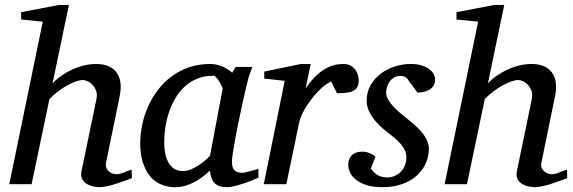

<svg xmlns="http://www.w3.org/2000/svg" viewBox="-20 -757 2353 789"><path d="M522 -24.9Q515.6 -22.5 499.8 -16.6Q483.9 -10.7 464.4 -4.2Q444.8 2.4 424.3 7.3Q403.8 12.2 388.2 12.2Q378.9 12.2 364.7 9.5Q350.6 6.8 338.1 -0.2Q325.7 -7.3 318.4 -20Q311 -32.7 314.9 -53.2L376 -348.1Q380.4 -367.7 375.2 -382.8Q370.1 -397.9 360.8 -408Q351.6 -418 340.3 -423.1Q329.1 -428.2 320.8 -428.2Q309.1 -428.2 292.2 -422.4Q275.4 -416.5 256.6 -406.2Q237.8 -396 218.8 -381.6Q199.7 -367.2 183.1 -350.1L109.9 0H18.1L155.8 -668L66.9 -676.8V-707L223.1 -736.8H263.2L195.8 -414.1Q210.9 -430.7 231.7 -445.3Q252.4 -460 276.1 -470.9Q299.8 -481.9 325.4 -488Q351.1 -494.1 376 -494.1Q403.3 -494.1 424.3 -485.6Q445.3 -477.1 458.3 -460.2Q471.2 -443.4 474.9 -418Q478.5 -392.6 471.2 -358.9L416 -89.8Q413.1 -75.7 417.5 -66.2Q421.9 -56.6 429.4 -51Q437 -45.4 445.3 -43.2Q453.6 -41 458 -41Q471.7 -41 487.8 -47.9Q503.9 -54.7 521 -60.1Z M895 -392.1Q895.5 -394.5 891.4 -403.3Q887.2 -412.1 881.3 -421.6Q875.5 -431.2 868.9 -438.5Q862.3 -445.8 857.9 -445.8Q819.8 -445.8 789.8 -433.3Q759.8 -420.9 737.3 -399.7Q714.8 -378.4 699 -350.6Q683.1 -322.8 673.3 -292.5Q663.6 -262.2 659.2 -231.4Q654.8 -200.7 654.8 -172.9Q654.8 -151.9 658.2 -130.9Q661.6 -109.9 670.2 -92.8Q678.7 -75.7 693.6 -64.9Q708.5 -54.2 731.9 -54.2Q749.5 -54.2 767.1 -62Q784.7 -69.8 799.8 -80.1Q814.9 -90.3 826.2 -100.6Q837.4 -110.8 842.8 -116.2ZM1042 -26.9Q1036.1 -24.4 1020.5 -17.8Q1004.9 -11.2 985.6 -4.6Q966.3 2 946.5 7.1Q926.8 12.2 912.1 12.2Q894 12.2 881.6 7.8Q869.1 3.4 861.1 -5.4Q853 -14.2 848.6 -26.9Q844.2 -39.6 842.8 -56.2Q831.5 -45.4 816.4 -33.4Q801.3 -21.5 783 -11.2Q764.6 -1 743.9 5.6Q723.1 12.2 700.7 12.2Q671.4 12.2 649.2 3.9Q627 -4.4 610.8 -18.3Q594.7 -32.2 584.2 -50.5Q573.7 -68.8 567.4 -88.6Q561 -108.4 558.6 -128.7Q556.2 -148.9 556.2 -167Q556.2 -205.6 564.5 -244.9Q572.8 -284.2 589.1 -320.6Q605.5 -356.9 629.9 -388.7Q654.3 -420.4 686.3 -443.8Q718.3 -467.3 757.6 -480.7Q796.9 -494.1 843.8 -494.1Q857.4 -494.1 870.8 -491Q884.3 -487.8 896 -482.7Q907.7 -477.5 917.5 -471.2Q927.2 -464.8 934.1 -458L948.7 -481.9H1017.1Q1014.6 -476.1 1011.7 -468Q1008.8 -460 1005.9 -451.7Q1002.9 -443.4 1000.7 -436Q998.5 -428.7 998 -424.8Q994.6 -411.6 988.3 -385Q981.9 -358.4 974.9 -325.2Q967.8 -292 960.2 -255.6Q952.6 -219.2 946.8 -186.8Q940.9 -154.3 937 -129.2Q933.1 -104 933.1 -92.8Q933.1 -66.4 944.3 -56.6Q955.6 -46.9 976.1 -46.9Q981 -46.9 990.5 -49.1Q1000 -51.3 1010.3 -54.2Q1020.5 -57.1 1029.3 -59.6Q1038.1 -62 1042 -63Z M1454.1 -426.8Q1454.1 -409.2 1447.8 -398.7Q1441.4 -388.2 1429.7 -382.8Q1418 -377.4 1401.6 -375.7Q1385.3 -374 1364.7 -374L1340.8 -421.9Q1322.3 -414.1 1301 -394.8Q1279.8 -375.5 1260.7 -350.8Q1241.7 -326.2 1227.5 -300Q1213.4 -273.9 1209 -252L1156.7 0H1064L1149.9 -424.8L1065.9 -434.1V-462.9L1216.8 -494.1H1256.8L1235.8 -393.1Q1266.6 -440.4 1305.7 -467.3Q1344.7 -494.1 1390.1 -494.1Q1408.2 -494.1 1420.4 -487.5Q1432.6 -481 1440.2 -470.7Q1447.8 -460.4 1450.9 -448.7Q1454.1 -437 1454.1 -426.8Z M1768.1 -431.2Q1768.1 -413.6 1760.3 -403.1Q1752.4 -392.6 1741.2 -386.7Q1730 -380.9 1717.5 -378.7Q1705.1 -376.5 1695.8 -376L1650.9 -437Q1647.9 -439.5 1641.6 -442.1Q1635.3 -444.8 1626 -444.8Q1609.4 -444.8 1598.1 -437.7Q1586.9 -430.7 1579.8 -420.2Q1572.8 -409.7 1569.8 -397.7Q1566.9 -385.7 1566.9 -376Q1566.9 -362.3 1574.7 -348.4Q1582.5 -334.5 1595.2 -320.6Q1607.9 -306.6 1623.8 -293.2Q1639.6 -279.8 1655.8 -267.1Q1672.4 -253.9 1687.7 -240Q1703.1 -226.1 1715.3 -211.2Q1727.5 -196.3 1734.9 -179.7Q1742.2 -163.1 1742.2 -145Q1742.2 -114.3 1729.7 -85.9Q1717.3 -57.6 1693.1 -35.6Q1668.9 -13.7 1633.1 -0.7Q1597.2 12.2 1550.8 12.2Q1514.6 12.2 1488.3 4.2Q1461.9 -3.9 1444.8 -16.8Q1427.7 -29.8 1419.4 -46.4Q1411.1 -63 1411.1 -80.1Q1411.1 -104 1425.5 -118.9Q1439.9 -133.8 1470.7 -133.8Q1480 -133.8 1488.3 -131.3Q1496.6 -128.9 1503.4 -125.7Q1510.3 -122.6 1515.4 -118.9Q1520.5 -115.2 1522.9 -112.8L1503.9 -64Q1514.6 -48.8 1530.5 -38.3Q1546.4 -27.8 1571.8 -27.8Q1586.9 -27.8 1601.1 -33.7Q1615.2 -39.6 1626.2 -50.3Q1637.2 -61 1643.6 -76.4Q1649.9 -91.8 1649.9 -110.8Q1649.9 -126 1643.8 -139.4Q1637.7 -152.8 1626.7 -165.5Q1615.7 -178.2 1600.8 -190.7Q1585.9 -203.1 1567.9 -216.8Q1552.2 -229 1537.8 -243.2Q1523.4 -257.3 1512 -273.2Q1500.5 -289.1 1493.7 -306.6Q1486.8 -324.2 1486.8 -342.8Q1486.8 -379.4 1503.4 -407.7Q1520 -436 1546.1 -455.3Q1572.3 -474.6 1604.2 -484.4Q1636.2 -494.1 1667 -494.1Q1695.3 -494.1 1714.6 -487.5Q1733.9 -481 1745.8 -471.4Q1757.8 -461.9 1762.9 -450.9Q1768.1 -439.9 1768.1 -431.2Z M2311 -24.9Q2304.7 -22.5 2288.8 -16.6Q2272.9 -10.7 2253.4 -4.2Q2233.9 2.4 2213.4 7.3Q2192.9 12.2 2177.2 12.2Q2168 12.2 2153.8 9.5Q2139.6 6.8 2127.2 -0.2Q2114.7 -7.3 2107.4 -20Q2100.1 -32.7 2104 -53.2L2165 -348.1Q2169.4 -367.7 2164.3 -382.8Q2159.2 -397.9 2149.9 -408Q2140.6 -418 2129.4 -423.1Q2118.2 -428.2 2109.9 -428.2Q2098.1 -428.2 2081.3 -422.4Q2064.5 -416.5 2045.7 -406.2Q2026.9 -396 2007.8 -381.6Q1988.8 -367.2 1972.2 -350.1L1898.9 0H1807.1L1944.8 -668L1856 -676.8V-707L2012.2 -736.8H2052.2L1984.9 -414.1Q2000 -430.7 2020.8 -445.3Q2041.5 -460 2065.2 -470.9Q2088.9 -481.9 2114.5 -488Q2140.1 -494.1 2165 -494.1Q2192.4 -494.1 2213.4 -485.6Q2234.4 -477.1 2247.3 -460.2Q2260.3 -443.4 2263.9 -418Q2267.6 -392.6 2260.3 -358.9L2205.1 -89.8Q2202.1 -75.7 2206.5 -66.2Q2210.9 -56.6 2218.5 -51Q2226.1 -45.4 2234.4 -43.2Q2242.7 -41 2247.1 -41Q2260.7 -41 2276.9 -47.9Q2293 -54.7 2310.1 -60.1Z"/></svg>

Font: Charis SIL Am
Style: Italic
Weight: 400
Italic angle: -11°
Foundry: SIL International
Version: Version 5.000